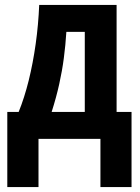

<svg xmlns="http://www.w3.org/2000/svg" viewBox="-20 -567 572 784"><path d="M456.1 -546.9V-109.9H517.1V196.8H390.1V0H137.2V196.8H9.8V-109.9H56.2Q79.6 -167.5 97.2 -238.3Q114.7 -309.1 125.7 -387.5Q136.7 -465.8 140.1 -546.9ZM326.2 -437H251Q247.6 -382.3 240.7 -330.1Q233.9 -277.8 221.9 -223.9Q210 -169.9 190.9 -109.9H326.2Z"/></svg>

Font: Open Sans Condensed
Style: Regular
Weight: 400
Width: 3
Designer: Monotype Design Team
Foundry: Monotype Imaging Inc.
Version: Version 3.000